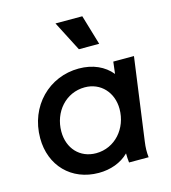

<svg xmlns="http://www.w3.org/2000/svg" viewBox="-120 -914 910 1023"><g transform="rotate(-15 334.5 -402.5)"><path d="M299 12C363 12 423 -9 465 -51C465 -33 466 -18 468 0H576C573 -29 573 -52 578 -87L640 -541H526L518 -475C478 -524 416 -553 338 -553C175 -553 44 -425 44 -247C44 -96 148 12 299 12ZM162 -252C162 -360 238 -448 343 -448C431 -448 493 -380 493 -289C493 -182 417 -93 312 -93C223 -93 162 -159 162 -252ZM281 -817 366 -652H478L429 -817Z"/></g></svg>

Font: Mluvka SemiBold
Style: Italic
Weight: 600
Italic angle: -8°
Designer: Modified by Jiří Krblich, Original typeface by Gumpita Rahayu
Foundry: Gumpita Rahayu & Jiří Krblich
Version: Version 2.000;Glyphs 3.1.1 (3134)